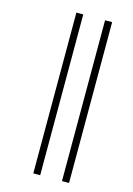

<svg xmlns="http://www.w3.org/2000/svg" viewBox="-126 -860 672 970"><g transform="rotate(15 210.0 -374.5)"><path d="M299 46H336V-795H299ZM149 46H185V-795H149Z"/></g></svg>

Font: Noto Sans Kannada UI ExtraCondensed ExtraLight
Style: Regular
Weight: 200
Width: 2
Designer: Jelle Bosma - Monotype Design Team
Foundry: Monotype Imaging Inc.
Version: Version 2.005